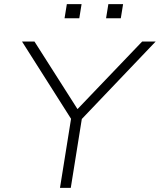

<svg xmlns="http://www.w3.org/2000/svg" viewBox="-20 -905 770 925"><path d="M269 0 327 -362 331 -319 86 -705H146L353 -380H354L665 -705H730L362 -319L379 -362L321 0ZM491 -817 502 -885H573L562 -817ZM291 -817 302 -885H373L362 -817Z"/></svg>

Font: Nunito Sans 7pt SemiExpanded ExtraLight
Style: Italic
Weight: 250
Width: 6
Italic angle: -9°
Designer: Vernon Adams
Foundry: Vernon Adams
Version: Version 3.101;gftools[0.9.27]